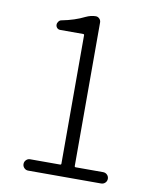

<svg xmlns="http://www.w3.org/2000/svg" viewBox="-81 -769 662 830"><g transform="rotate(10 250.0 -354.0)"><path d="M99.6 0Q89.8 0 82.5 -7.3Q75.2 -14.6 75.2 -24.9Q75.2 -35.2 82.5 -42.5Q89.8 -49.8 99.6 -49.8H231.4Q236.3 -49.8 236.3 -54.7V-618.2Q236.3 -623 231.4 -623H130.9Q122.1 -623 116.7 -628.9Q111.3 -634.8 111.3 -642.6Q111.3 -650.4 116.7 -657.2Q122.1 -664.1 129.9 -665Q185.5 -675.8 228.5 -697.3Q251 -708 272.5 -708Q281.2 -708 288.1 -701.2Q294.9 -694.3 294.9 -684.6V-54.7Q294.9 -49.8 299.8 -49.8H419.9Q430.7 -49.8 438 -42.5Q445.3 -35.2 445.3 -24.9Q445.3 -14.6 438 -7.3Q430.7 0 419.9 0Z"/></g></svg>

Font: Gen Jyuu Gothic L Monospace Light
Style: Regular
Weight: 300
Designer: [Source Han Sans]
Ryoko NISHIZUKA  (kana & ideographs); Paul D. Hunt (Latin, Greek & Cyrillic); Wenlong ZHANG  (bopomofo
Version: Version 1.002.20150607